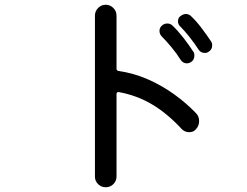

<svg xmlns="http://www.w3.org/2000/svg" viewBox="-20 -766 1040 809"><path d="M471 -700V-476Q471 -469 479 -467Q543 -458 602.5 -432Q662 -406 714 -368.5Q766 -331 806 -289Q819 -276 819 -256Q819 -236 806 -222Q796 -209 777 -209Q759 -209 746 -222Q685 -288 621 -326Q557 -364 481 -378H479Q471 -378 471 -370V-22Q471 -4 458 9.5Q445 23 425 23Q407 23 393.5 10Q380 -3 380 -22V-700Q380 -719 393.5 -732.5Q407 -746 425 -746Q444 -746 457.5 -732.5Q471 -719 471 -700ZM869 -592Q874 -586 874 -575Q874 -557 859 -548Q853 -543 843 -543Q825 -543 816 -558Q800 -583 779 -609.5Q758 -636 740 -654Q730 -663 730 -676Q730 -690 739 -697Q751 -707 763 -707Q776 -707 785 -698Q808 -676 829.5 -647.5Q851 -619 869 -592ZM741 -514Q725 -540 703 -566.5Q681 -593 662 -612Q652 -622 652 -636Q652 -648 661 -657Q671 -667 685 -667Q698 -667 707 -658Q730 -636 753 -606.5Q776 -577 794 -549Q799 -543 799 -532Q799 -513 784 -504Q776 -499 768 -499Q751 -499 741 -514Z"/></svg>

Font: Kiwi Maru Medium
Style: Regular
Weight: 500
Designer: Hiroki-Chan
Version: Version 1.100